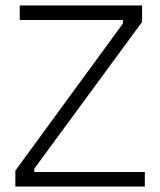

<svg xmlns="http://www.w3.org/2000/svg" viewBox="-20 -680 584 700"><path d="M36 0V-58L428 -594V-607H52V-660H498V-600L105 -65V-53H508V0Z"/></svg>

Font: Bricolage Grotesque 12pt ExtraLight
Style: Regular
Weight: 200
Designer: Mathieu Triay
Foundry: Atelier Triay
Version: Version 1.001; ttfautohint (v1.8.4.7-5d5b);gftools[0.9.33.de